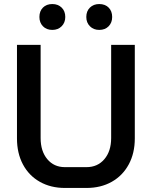

<svg xmlns="http://www.w3.org/2000/svg" viewBox="-20 -922 751 950"><path d="M64 -237V-700H181V-239Q181 -174 214 -134.5Q247 -95 301 -95H408Q463 -95 496.5 -134.5Q530 -174 530 -239V-700H647V-237Q647 -164 617 -108.5Q587 -53 533 -22.5Q479 8 408 8H301Q231 8 177 -22.5Q123 -53 93.5 -108.5Q64 -164 64 -237ZM175 -838Q175 -867 192.5 -884.5Q210 -902 239 -902Q267 -902 285 -884.5Q303 -867 303 -838Q303 -810 285 -792Q267 -774 239 -774Q210 -774 192.5 -792Q175 -810 175 -838ZM407 -838Q407 -867 425 -884.5Q443 -902 471 -902Q500 -902 517.5 -884.5Q535 -867 535 -838Q535 -810 517.5 -792Q500 -774 471 -774Q443 -774 425 -792Q407 -810 407 -838Z"/></svg>

Font: Bai Jamjuree SemiBold
Style: Regular
Weight: 600
Version: Version 1.000; ttfautohint (v1.6)